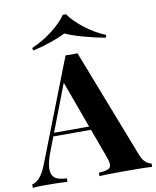

<svg xmlns="http://www.w3.org/2000/svg" viewBox="-115 -1016 888 1092"><g transform="rotate(-10 329.5 -470.0)"><path d="M368 -710 611 -84Q625 -48 642.5 -34.5Q660 -21 674 -20V0Q644 -2 603.5 -2.5Q563 -3 522 -3Q476 -3 435 -2.5Q394 -2 370 0V-20Q421 -22 434.5 -37.5Q448 -53 428 -104L258 -569L276 -595L124 -199Q102 -144 97.5 -109Q93 -74 102.5 -55Q112 -36 133.5 -28.5Q155 -21 185 -20V0Q152 -2 122 -2.5Q92 -3 61 -3Q39 -3 19.5 -2.5Q0 -2 -15 0V-20Q6 -24 28 -47Q50 -70 71 -125L299 -710Q315 -709 333.5 -709Q352 -709 368 -710ZM438 -288V-268H140L150 -288ZM342 -940Q372 -897 426.5 -854.5Q481 -812 547 -784L542 -769Q477 -781 413.5 -799Q350 -817 313 -834Q282 -817 229.5 -799Q177 -781 124 -769L119 -784Q184 -812 238.5 -854Q293 -896 324 -940Z"/></g></svg>

Font: Playfair Display
Style: Bold
Weight: 700
Designer: Claus Eggers Sørensen
Foundry: Claus Eggers Sørensen
Version: Version 1.203